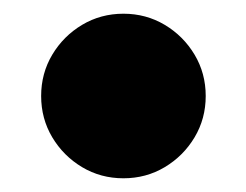

<svg xmlns="http://www.w3.org/2000/svg" viewBox="-20 -600 359 280"><path d="M40 -460Q40 -493 56.2 -520.2Q72.5 -547.5 99.8 -563.8Q127 -580 160 -580Q193 -580 220.2 -563.8Q247.5 -547.5 263.8 -520.2Q280 -493 280 -460Q280 -427 263.8 -399.8Q247.5 -372.5 220.2 -356.2Q193 -340 160 -340Q127 -340 99.8 -356.2Q72.5 -372.5 56.2 -399.8Q40 -427 40 -460Z"/></svg>

Font: Bodoni* 72pt Fatface
Style: Regular
Weight: 900
Version: Version 2.3